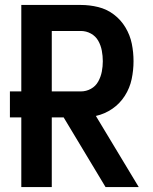

<svg xmlns="http://www.w3.org/2000/svg" viewBox="-20 -755 616 775"><path d="M66 0H189V-281H237L406 0H540L367 -287Q403 -295 433.5 -316Q464 -337 484 -368.5Q504 -400 511.5 -436Q519 -472 519 -508Q519 -544 512 -578.5Q505 -613 486.5 -644Q468 -675 439.5 -696.5Q411 -718 376.5 -726.5Q342 -735 306 -735H66V-386H20V-281H66ZM306 -386H189V-630H306Q328 -630 347 -619.5Q366 -609 376.5 -590.5Q387 -572 391 -550.5Q395 -529 395 -508Q395 -487 391 -466Q387 -445 376.5 -426Q366 -407 347 -396.5Q328 -386 306 -386Z"/></svg>

Font: Iosevka Sparkle
Style: Bold
Weight: 700
Designer: Belleve Invis
Foundry: Belleve Invis
Version: Version 4.5.0; ttfautohint (v1.8.3)